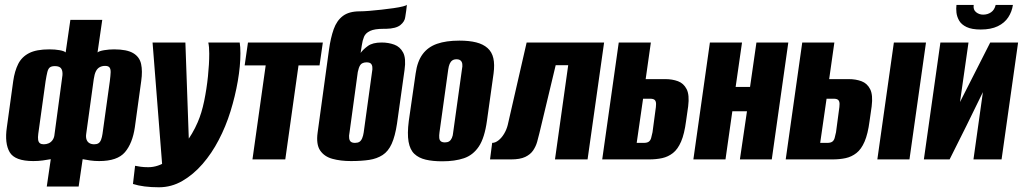

<svg xmlns="http://www.w3.org/2000/svg" viewBox="-20 -675 4331 813"><path d="M178 115 195 -1Q179 2 160.5 4.5Q142 7 121 7Q43 7 21 -30.5Q-1 -68 9 -136L36 -332Q42 -374 57 -404Q72 -434 103 -450Q134 -466 189 -466Q213 -466 232.5 -462.5Q252 -459 258 -453L278 -591H413L393 -453Q400 -459 421 -462.5Q442 -466 463 -466Q517 -466 544 -450Q571 -434 577.5 -404Q584 -374 578 -332L551 -136Q541 -68 509 -30.5Q477 7 400 7Q380 7 362.5 4.5Q345 2 330 -1L313 115ZM165 -64Q176 -64 185.5 -68Q195 -72 201.5 -80.5Q208 -89 210 -100L242 -338Q246 -359 244 -371.5Q242 -384 234.5 -389.5Q227 -395 212 -395Q198 -395 191 -389.5Q184 -384 180.5 -370Q177 -356 173 -331L142 -108Q140 -93 141.5 -83Q143 -73 149 -68.5Q155 -64 165 -64ZM379 -64Q390 -64 397 -68.5Q404 -73 408 -83.5Q412 -94 414 -108L445 -331Q448 -355 448.5 -368.5Q449 -382 444 -389Q439 -396 425 -396Q412 -396 402 -390.5Q392 -385 386 -373Q380 -361 377 -340L345 -108Q343 -94 346.5 -84Q350 -74 358.5 -69Q367 -64 379 -64Z M653 118Q620 118 592.5 114.5Q565 111 543 104L552 27Q562 29 575.5 31Q589 33 608 33Q649 33 689 6Q729 -21 762.5 -64.5Q796 -108 817 -157Q834 -196 844.5 -247Q855 -298 860.5 -351Q866 -404 866 -448Q866 -463 865 -474.5Q864 -486 862 -495H995Q998 -478 998 -449Q998 -396 987 -332Q976 -268 956 -203.5Q936 -139 906 -82Q877 -26 838 19Q799 64 752.5 91Q706 118 653 118ZM669 52 626 -495H765L782 -15Z M1049 0 1105 -398H1016L1030 -495H1347L1333 -398H1244L1188 0Z M1466 7Q1422 7 1387.5 -2.5Q1353 -12 1335.5 -38Q1318 -64 1325 -114L1373 -464Q1380 -515 1393 -551.5Q1406 -588 1432 -607.5Q1458 -627 1503 -627Q1519 -627 1543.5 -629Q1568 -631 1595 -634Q1622 -637 1646.5 -640.5Q1671 -644 1686.5 -648Q1702 -652 1703 -655Q1702 -642 1700 -629.5Q1698 -617 1696 -603Q1694 -584 1675.5 -569Q1657 -554 1615 -553H1604Q1566 -553 1547 -544Q1528 -535 1521.5 -519.5Q1515 -504 1512 -483L1507 -451Q1518 -466 1538 -480.5Q1558 -495 1596 -495Q1625 -495 1649.5 -486Q1674 -477 1687 -452.5Q1700 -428 1693 -379L1661 -151Q1653 -98 1638.5 -66Q1624 -34 1600 -18.5Q1576 -3 1543.5 2Q1511 7 1466 7ZM1483 -70Q1495 -70 1502 -74.5Q1509 -79 1513.5 -89.5Q1518 -100 1520 -114L1555 -368Q1558 -383 1556.5 -392.5Q1555 -402 1549.5 -406.5Q1544 -411 1532 -411Q1523 -411 1516 -408Q1509 -405 1505.5 -399.5Q1502 -394 1499.5 -387Q1497 -380 1495 -370L1460 -114Q1457 -100 1458.5 -89.5Q1460 -79 1466 -74.5Q1472 -70 1483 -70Z M1853 8Q1812 8 1782.5 1Q1753 -6 1734.5 -23.5Q1716 -41 1710 -75Q1704 -109 1711 -163L1740 -364Q1747 -415 1769.5 -445.5Q1792 -476 1830.5 -489.5Q1869 -503 1925 -503Q1967 -503 1996.5 -495.5Q2026 -488 2044.5 -471.5Q2063 -455 2069 -428.5Q2075 -402 2070 -364L2042 -164Q2032 -91 2007.5 -54.5Q1983 -18 1944.5 -5Q1906 8 1853 8ZM1864 -72Q1875 -72 1882 -76.5Q1889 -81 1893.5 -91Q1898 -101 1899 -115L1936 -381Q1939 -395 1937.5 -404.5Q1936 -414 1930 -419Q1924 -424 1913 -424Q1902 -424 1895 -419Q1888 -414 1884 -404.5Q1880 -395 1878 -381L1841 -115Q1839 -101 1840 -91Q1841 -81 1847 -76.5Q1853 -72 1864 -72Z M2055 0 2064 -70Q2077 -70 2090.5 -80.5Q2104 -91 2114.5 -108.5Q2125 -126 2130 -146L2210 -495H2538L2468 0H2330L2386 -399H2333L2264 -111Q2260 -94 2254.5 -74.5Q2249 -55 2237.5 -38Q2226 -21 2204 -10.5Q2182 0 2144 0Z M2530 0 2600 -495H2736L2714 -340H2797Q2827 -340 2851 -331Q2875 -322 2887.5 -297.5Q2900 -273 2894 -225L2885 -162Q2878 -108 2864 -75.5Q2850 -43 2829.5 -27Q2809 -11 2784 -5.5Q2759 0 2728 0ZM2676 -70H2706Q2720 -70 2727 -75Q2734 -80 2737 -90Q2740 -100 2743 -115L2755 -205Q2758 -223 2758 -234.5Q2758 -246 2752.5 -251.5Q2747 -257 2733 -257H2703Z M2916 0 2986 -495H3122L3095 -307H3156L3183 -495H3318L3248 0H3113L3143 -204H3081L3052 0Z M3307 0 3377 -495H3513L3491 -340H3574Q3604 -340 3628 -331Q3652 -322 3664.5 -297.5Q3677 -273 3671 -225L3662 -162Q3655 -108 3641 -75.5Q3627 -43 3606.5 -27Q3586 -11 3561 -5.5Q3536 0 3505 0ZM3453 -70H3483Q3497 -70 3504 -75Q3511 -80 3514 -90Q3517 -100 3520 -115L3532 -205Q3535 -223 3535 -234.5Q3535 -246 3529.5 -251.5Q3524 -257 3510 -257H3480ZM3695 0 3765 -495H3901L3831 0Z M3892 0 3962 -495H4081L4045 -243L4173 -495H4291L4221 0H4102L4142 -285Q4107 -213 4072 -142Q4037 -71 4001 0ZM4133 -550Q4095 -550 4073 -560.5Q4051 -571 4041.5 -587.5Q4032 -604 4030 -621.5Q4028 -639 4030 -654H4103Q4100 -634 4113 -623.5Q4126 -613 4143 -613Q4162 -613 4176.5 -623Q4191 -633 4196 -654H4269Q4265 -626 4249.5 -602Q4234 -578 4205 -564Q4176 -550 4133 -550Z"/></svg>

Font: Alumni Sans ExtraBold
Style: Italic
Weight: 800
Italic angle: -8°
Designer: Robert E. Leuschke
Foundry: Robert E. Leuschke
Version: Version 1.016